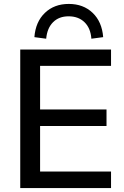

<svg xmlns="http://www.w3.org/2000/svg" viewBox="-20 -957 631 977"><path d="M83 0V-705H545V-622H184V-400H522V-316H184V-84H545V0ZM215 -760 155 -768Q161 -846 208.5 -891.5Q256 -937 330 -937Q404 -937 451.5 -891.5Q499 -846 505 -768L445 -760Q441 -814 410 -844Q379 -874 329 -874Q280 -874 250 -844Q220 -814 215 -760Z"/></svg>

Font: Mulish ExtraLight SemiBold
Style: Regular
Weight: 600
Version: Version 3.603